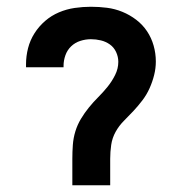

<svg xmlns="http://www.w3.org/2000/svg" viewBox="-20 -548 540 568"><path d="M194 0V-78Q194 -99 195.5 -119.5Q197 -140 203 -159.5Q209 -179 219.5 -196.5Q230 -214 243 -230Q256 -246 270.5 -260.5Q285 -275 298 -291Q311 -307 320.5 -326Q330 -345 330 -365Q330 -380 323.5 -394Q317 -408 305 -416.5Q293 -425 278.5 -428.5Q264 -432 249 -432Q233 -432 217.5 -427Q202 -422 190.5 -411Q179 -400 173.5 -384.5Q168 -369 168 -353V-349H57V-358Q57 -382 63 -405.5Q69 -429 82 -449.5Q95 -470 113.5 -486Q132 -502 154.5 -511.5Q177 -521 201 -524.5Q225 -528 249 -528Q273 -528 296.5 -525Q320 -522 342 -513Q364 -504 383 -489.5Q402 -475 415 -455.5Q428 -436 434.5 -413Q441 -390 441 -366Q441 -346 436 -326Q431 -306 422.5 -287Q414 -268 401.5 -251.5Q389 -235 375 -220Q361 -205 346.5 -190.5Q332 -176 322 -158Q312 -140 309 -119.5Q306 -99 306 -78V0Z"/></svg>

Font: Iosevka Curly
Style: Bold
Weight: 700
Monospace: yes
Designer: Belleve Invis
Foundry: Belleve Invis
Version: Version 22.1.2; ttfautohint (v1.8.4)